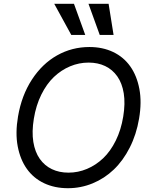

<svg xmlns="http://www.w3.org/2000/svg" viewBox="-20 -986 801 1016"><path d="M715.9 -358Q701.7 -274.1 666.5 -204.9Q631.4 -135.7 582 -88.6Q532.7 -41.5 470.3 -15.8Q408 9.9 339.5 9.9Q269.2 9.9 213.2 -16.5Q157.3 -43 122.2 -92.3Q87 -141.7 73.7 -211.8Q60.4 -282 75.3 -369.3Q94.1 -480.8 148.8 -564.8Q203.5 -648.8 282.1 -693Q360.8 -737.2 453.1 -737.2Q523.1 -737.2 578.7 -710.8Q634.2 -684.3 669.2 -634.9Q704.2 -585.6 717.5 -515.4Q730.8 -445.3 715.9 -358ZM632.1 -369.3Q643.5 -438.9 634.8 -492.4Q626.1 -545.8 600.7 -581.9Q575.3 -617.9 536.6 -636.4Q497.9 -654.8 448.9 -654.8Q398.1 -654.8 351 -635.1Q304 -615.4 265.3 -578.7Q226.6 -541.9 198.5 -485.1Q170.5 -428.3 159.1 -358Q147.7 -288.4 156.4 -234.9Q165.1 -181.5 190.5 -145.4Q215.9 -109.4 254.6 -90.9Q293.3 -72.4 342.3 -72.4Q393.1 -72.4 440.2 -92.2Q487.2 -111.9 525.9 -148.6Q564.6 -185.4 592.7 -242.2Q620.7 -299 632.1 -369.3ZM507.8 -801.1 448.2 -965.9H554.7L581 -801.1ZM357.2 -801.1 267 -965.9H371.4L431.1 -801.1Z"/></svg>

Font: Karasuma Gothic
Style: Italic
Weight: 400
Italic angle: -9.39999°
Designer: Rasmus Andersson / Ryoko Nishizuka
Foundry: Genbu
Version: Version 1.00